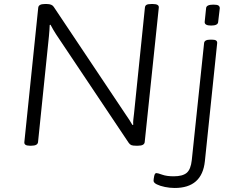

<svg xmlns="http://www.w3.org/2000/svg" viewBox="-20 -722 1180 954"><path d="M128 2Q99 2 101 -16L170 -684Q172 -702 202 -702H213Q238 -702 247 -688L606 -151Q614 -140 622.5 -126.5Q631 -113 638 -101L642 -102Q641 -114 642.5 -128Q644 -142 646 -158L700 -684Q701 -694 708 -698Q715 -702 732 -702H740Q771 -702 769 -684L699 -16Q697 2 666 2H655Q640 2 632.5 -1Q625 -4 619 -13L259 -551Q252 -562 244.5 -574.5Q237 -587 231 -599L227 -598Q226 -584 225.5 -570.5Q225 -557 223 -541L169 -16Q167 2 136 2ZM848 212Q824 212 799.5 207Q775 202 759 194Q743 186 743 176Q743 169 746 153.5Q749 138 757 138Q764 138 786 146Q808 154 843 154Q887 154 907.5 137Q928 120 933 73L994 -507Q995 -525 1025 -525H1033Q1048 -525 1054 -520.5Q1060 -516 1059 -507L998 79Q984 212 848 212ZM1029 -595Q996 -595 997 -613L1004 -681Q1005 -699 1040 -699Q1059 -699 1065.5 -694.5Q1072 -690 1072 -681L1064 -613Q1063 -595 1029 -595Z"/></svg>

Font: Asap Expanded Expanded Light
Style: Italic
Weight: 300
Width: 7
Italic angle: -6°
Designer: Pablo Cosgaya
Foundry: Omnibus-Type
Version: Version 3.001; ttfautohint (v1.8.4.7-5d5b)